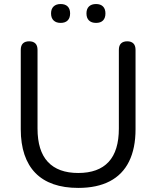

<svg xmlns="http://www.w3.org/2000/svg" viewBox="-20 -915 768 944"><path d="M364.7 8.9Q295.4 8.9 242.6 -9.5Q189.7 -28 154.1 -64.4Q118.5 -100.9 100.3 -154.8Q82.1 -208.6 82.1 -279.5V-669.7Q82.1 -691.1 92.7 -701.5Q103.4 -711.9 123.3 -711.9Q143.1 -711.9 153.8 -701.5Q164.5 -691.1 164.5 -669.7V-283.1Q164.5 -173.3 215.4 -118.9Q266.3 -64.5 364.7 -64.5Q463.6 -64.5 514 -118.9Q564.4 -173.3 564.4 -283.1V-669.7Q564.4 -691.1 575.1 -701.5Q585.8 -711.9 605.7 -711.9Q625 -711.9 635.7 -701.5Q646.4 -691.1 646.4 -669.7V-279.5Q646.4 -185.7 614.5 -121.1Q582.6 -56.5 519.7 -23.8Q456.9 8.9 364.7 8.9ZM452.3 -802.4Q429.7 -802.4 417.4 -814.5Q405.1 -826.5 405.1 -849.1Q405.1 -871.2 417.4 -883.2Q429.7 -895.2 452.3 -895.2Q474.4 -895.2 486.4 -883.2Q498.4 -871.2 498.4 -849.1Q498.4 -826.5 486.6 -814.5Q474.9 -802.4 452.3 -802.4ZM278.1 -802.4Q256 -802.4 243.5 -814.5Q231 -826.5 231 -849.1Q231 -871.2 243.5 -883.2Q256 -895.2 278.1 -895.2Q300.7 -895.2 312.7 -883.2Q324.7 -871.2 324.7 -849.1Q324.7 -826.5 312.7 -814.5Q300.7 -802.4 278.1 -802.4Z"/></svg>

Font: Nunito ExtraLight
Style: Regular
Weight: 200
Designer: Vernon Adams
Foundry: Vernon Adams
Version: Version 3.602